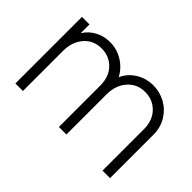

<svg xmlns="http://www.w3.org/2000/svg" viewBox="-87 -813 1083 1083"><g transform="rotate(45 454.5 -271.5)"><path d="M83 -531H143V-461Q166 -499 206.5 -521Q247 -543 296 -543Q351 -543 398 -514Q445 -485 470 -437Q492 -486 538.5 -514.5Q585 -543 641 -543Q693 -543 738.5 -518Q784 -493 811 -448Q838 -403 838 -347V0H778V-330Q778 -400 737 -442Q696 -484 635 -484Q571 -484 530.5 -438Q490 -392 490 -320V0H430V-330Q430 -400 389.5 -442Q349 -484 287 -484Q223 -484 183 -438Q143 -392 143 -320V0H83Z"/></g></svg>

Font: Eudoxus Sans Light
Style: Regular
Weight: 300
Designer: Stijn de Vries
Foundry: tokotype
Version: Version 2.005